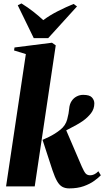

<svg xmlns="http://www.w3.org/2000/svg" viewBox="-20 -1060 594 1092"><path d="M14.5 0 127 -752.5 60 -773 62.5 -790 275.5 -817 297 -802 177.5 0ZM373.5 11.5Q351 11.5 334.5 2.5Q318 -6.5 305 -29Q292 -51.5 278.5 -91.5L222 -264.5Q241.5 -273 258.8 -281.5Q276 -290 292 -300Q308 -310 323.5 -322.5Q353 -346 362.2 -381Q371.5 -416 373.5 -442Q375.5 -467 386.8 -484.5Q398 -502 415.5 -511.2Q433 -520.5 453 -520.5Q490 -520.5 503.2 -505.5Q516.5 -490.5 516.5 -472Q516.5 -440.5 497.8 -416.2Q479 -392 452.5 -373Q440 -364 416 -350.2Q392 -336.5 362.2 -321.5Q332.5 -306.5 302 -293Q271.5 -279.5 245 -270.5L354 -325L445 -113Q458 -83.5 467.2 -73.2Q476.5 -63 493.5 -63Q503.5 -63 515.5 -68.2Q527.5 -73.5 539.5 -86L553.5 -63Q540 -49 516 -31.5Q492 -14 456.5 -1.2Q421 11.5 373.5 11.5ZM172 -843 81 -1030 102 -1040.5Q137 -1019 169 -994Q201 -969 226 -945.5Q263.5 -973.5 310 -997Q356.5 -1020.5 398.5 -1037.5L418 -1023.5L254 -843Z"/></svg>

Font: Merriweather 144pt Black
Style: Italic
Weight: 900
Italic angle: -7.8°
Version: Version 2.101